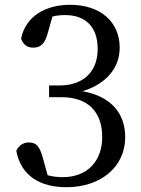

<svg xmlns="http://www.w3.org/2000/svg" viewBox="-20 -768 589 802"><path d="M199 -699C219 -704 237 -705 252 -705C338 -705 388 -655 388 -564C388 -466 326 -411 228 -411H185V-362H237C350 -362 407 -298 407 -196C407 -97 347 -28 242 -28C222 -28 201 -30 179 -36L161 -101C148 -151 135 -173 101 -173C78 -173 60 -162 48 -138C68 -32 149 14 258 14C404 14 503 -74 503 -194C503 -292 447 -365 325 -387C425 -418 480 -485 480 -569C480 -676 400 -748 273 -748C172 -748 88 -702 68 -607C78 -579 96 -569 119 -569C154 -569 169 -590 181 -635Z"/></svg>

Font: Source Han Serif JP Medium
Style: Regular
Weight: 500
Designer: Ryoko NISHIZUKA 西塚涼子 (kana & ideographs); Frank Grießhammer (Latin, Greek & Cyrillic); Wenlong ZHANG 张文龙 (bopomofo); San
Foundry: Adobe Systems Incorporated
Version: Version 1.001;PS 1.001;hotconv 16.6.54;makeotf.lib2.5.65590